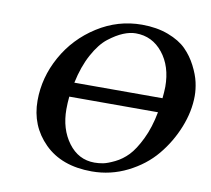

<svg xmlns="http://www.w3.org/2000/svg" viewBox="-75 -743 922 840"><g transform="rotate(10 385.5 -323.0)"><path d="M470.2 -616.2Q444.3 -616.2 414.6 -604Q384.8 -591.8 350.8 -565.4Q316.9 -539.1 287.4 -485.1Q257.8 -431.2 242.2 -356.9H633.8Q636.7 -383.8 637.2 -408.2Q637.2 -499 590.3 -557.6Q543.5 -616.2 470.2 -616.2ZM625 -293H231Q228 -264.2 228 -236.8Q228 -148.9 272.9 -88.4Q317.9 -27.8 389.2 -27.8Q408.2 -27.8 427.5 -31.5Q446.8 -35.2 478.3 -50.5Q509.8 -65.9 535.4 -92.5Q561 -119.1 586.4 -171.1Q611.8 -223.1 625 -293ZM771 -391.1Q771 -322.3 742.4 -250.7Q713.9 -179.2 665 -120.6Q616.2 -62 542 -24.9Q467.8 12.2 383.8 12.2Q250 12.2 173.6 -64Q97.2 -140.1 97.2 -252Q97.2 -355 149.2 -448.5Q201.2 -542 292.5 -600.1Q383.8 -658.2 490.2 -658.2Q556.2 -658.2 607.7 -638.7Q659.2 -619.1 688.5 -589.6Q717.8 -560.1 737.3 -522Q756.8 -483.9 763.9 -451.9Q771 -419.9 771 -391.1Z"/></g></svg>

Font: Linux Libertine
Style: Semibold Italic
Weight: 600
Italic angle: -11.5°
Designer: Philipp H. Poll
Foundry: Philipp H. Poll
Version: Version 5.1.2 ; ttfautohint (v0.9)